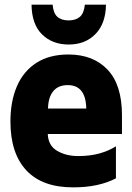

<svg xmlns="http://www.w3.org/2000/svg" viewBox="-20 -799 570 828"><path d="M295 9Q162 9 93.5 -64.5Q25 -138 25 -275Q25 -362 53 -427Q81 -492 137 -528Q193 -564 275 -564Q382 -564 444 -498.5Q506 -433 506 -302V-221H186Q188 -171 226.5 -148.5Q265 -126 317 -126Q368 -126 408 -137Q448 -148 480 -168V-30Q444 -11 398 -1Q352 9 295 9ZM187 -331H352Q350 -432 272 -432Q231 -432 209.5 -405.5Q188 -379 187 -331ZM276 -607Q206 -607 161.5 -650.5Q117 -694 116 -779H207Q210 -742 227.5 -726.5Q245 -711 276 -711Q306 -711 324 -726Q342 -741 346 -779H437Q436 -698 392 -652.5Q348 -607 276 -607Z"/></svg>

Font: Noto Sans Mono Condensed Black
Style: Regular
Weight: 900
Width: 3
Designer: Monotype Design Team
Foundry: Monotype Imaging Inc.
Version: Version 2.014